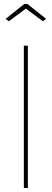

<svg xmlns="http://www.w3.org/2000/svg" viewBox="-20 -938 258 958"><path d="M119 0H99V-710H119ZM24 -832 8 -844 101 -918H117L210 -844L194 -832L109 -895Z"/></svg>

Font: Raleway
Style: Thin
Weight: 100
Designer: Matt McInerney, Pablo Impallari, Rodrigo Fuenzalida
Foundry: Matt McInerney, Pablo Impallari, Rodrigo Fuenzalida
Version: Version 3.000